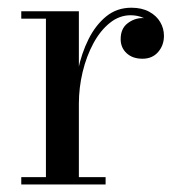

<svg xmlns="http://www.w3.org/2000/svg" viewBox="-20 -490 482 510"><path d="M178 -214.5Q178 -258.5 187.2 -303.5Q196.5 -348.5 215.2 -386Q234 -423.5 262.2 -446.5Q290.5 -469.5 329 -469.5Q356.5 -469.5 376 -459Q395.5 -448.5 405.5 -431.5Q415.5 -414.5 415.5 -395Q415.5 -369.5 400 -351.8Q384.5 -334 358.5 -334Q332 -334 316.2 -348.8Q300.5 -363.5 300.5 -386Q300.5 -414 318.8 -428Q337 -442 358.5 -442Q374 -442 386.8 -435.8Q399.5 -429.5 407 -419Q414.5 -408.5 414.5 -395H395Q395 -410.5 385.8 -423Q376.5 -435.5 361 -442.5Q345.5 -449.5 327 -449.5Q297 -449.5 271.8 -429.2Q246.5 -409 228 -374.8Q209.5 -340.5 199.5 -298.8Q189.5 -257 189.5 -214.5ZM189.5 -460V-19.5H260.5V0H36.5V-19.5H102V-440.5H36.5V-460Z"/></svg>

Font: Bodoni Moda 11pt
Style: Regular
Weight: 400
Version: Version 2.004